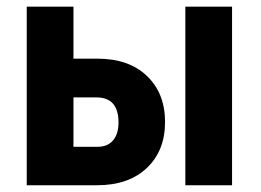

<svg xmlns="http://www.w3.org/2000/svg" viewBox="-20 -548 772 568"><path d="M197.3 -259.8V-113.8H269.5Q298.3 -113.8 314.5 -132.8Q330.6 -151.9 330.6 -185.5Q330.6 -259.8 265.6 -259.8ZM666.5 0H528.3V-528.3H666.5ZM197.3 -374.5H268.1Q361.3 -374.5 414.8 -323.2Q468.3 -272 468.3 -187Q468.3 -102.1 414.3 -51Q360.4 0 267.6 0H59.1V-528.3H197.3Z"/></svg>

Font: RobotoCondensed-Bold
Style: Bold
Weight: 700
Designer: Google
Version: Version 2.001240; 2014